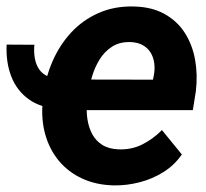

<svg xmlns="http://www.w3.org/2000/svg" viewBox="-32 -558 632 588"><path d="M-11.7 -421.4 73.2 -420.9Q69.3 -372.1 88.4 -345Q107.4 -317.9 157.2 -314.5L149.9 -224.6Q92.8 -227.5 56.2 -253.9Q19.5 -280.3 2.7 -323.5Q-14.2 -366.7 -11.7 -421.4ZM317.9 9.8Q263.2 8.8 220.2 -11Q177.2 -30.8 148.4 -65.4Q119.6 -100.1 106.7 -146Q93.8 -191.9 98.6 -244.6L100.6 -264.6Q106.9 -319.8 128.7 -369.9Q150.4 -419.9 185.8 -458.3Q221.2 -496.6 269.8 -518.1Q318.4 -539.6 377.4 -538.1Q432.1 -537.1 471.2 -515.6Q510.3 -494.1 533.7 -457.8Q557.1 -421.4 565.4 -375.5Q573.7 -329.6 567.9 -279.3L558.6 -220.7H150.4L167 -314.5L436.5 -314L439 -326.7Q442.9 -346.2 440.4 -364.5Q438 -382.8 429.2 -397Q420.4 -411.1 405.3 -419.7Q390.1 -428.2 368.2 -429.2Q334.5 -430.2 311 -415Q287.6 -399.9 272.5 -375Q257.3 -350.1 249 -320.8Q240.7 -291.5 236.8 -264.2L234.9 -245.1Q231.9 -219.2 235.6 -193.8Q239.3 -168.5 250.2 -147.7Q261.2 -127 281.2 -114.3Q301.3 -101.6 331.5 -100.6Q370.6 -99.1 403.8 -115.7Q437 -132.3 463.9 -159.7L524.9 -85Q502.4 -52.2 468.5 -31Q434.6 -9.8 395.5 0.2Q356.4 10.3 317.9 9.8Z"/></svg>

Font: Roboto
Style: Bold Italic
Weight: 700
Italic angle: -12°
Designer: Christian Robertson
Foundry: Google
Version: Version 3.0